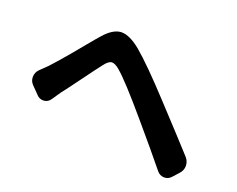

<svg xmlns="http://www.w3.org/2000/svg" viewBox="-100 -836 1188 962"><g transform="rotate(20 494.0 -355.0)"><path d="M184.6 -225.6Q171.9 -207 150.4 -205.1Q147.5 -205.1 145.5 -205.1Q126 -205.1 112.3 -219.7L72.3 -260.7Q57.6 -276.4 57.6 -297.9Q57.6 -322.3 75.2 -339.8Q87.9 -351.6 114.3 -377.9Q129.9 -394.5 155.8 -424.3Q181.6 -454.1 199.2 -475.1Q216.8 -496.1 255.9 -543.5Q294.9 -590.8 306.6 -603.5Q352.5 -657.2 396.5 -660.2Q398.4 -660.2 400.4 -660.2Q443.4 -660.2 502 -612.3Q573.2 -552.7 706.1 -409.2Q861.3 -242.2 914.1 -183.6Q930.7 -165 930.7 -140.6Q930.7 -116.2 913.1 -97.7L883.8 -65.4Q869.1 -49.8 848.6 -49.8Q847.7 -49.8 846.7 -49.8Q824.2 -50.8 809.6 -68.4Q745.1 -148.4 630.9 -282.2Q500 -436.5 448.2 -480.5Q423.8 -502 406.2 -502Q406.2 -502 405.3 -502Q387.7 -501 367.2 -473.6Q344.7 -445.3 287.6 -367.2Q230.5 -289.1 215.8 -271.5Z"/></g></svg>

Font: Gen Jyuu Gothic P Bold
Style: Bold
Weight: 700
Designer: [Source Han Sans]
Ryoko NISHIZUKA  (kana & ideographs); Paul D. Hunt (Latin, Greek & Cyrillic); Wenlong ZHANG  (bopomofo
Version: Version 1.002.20150607